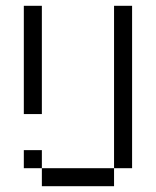

<svg xmlns="http://www.w3.org/2000/svg" viewBox="-20 -645 540 665"><path d="M125 -62.5V0H375V-62.5ZM125 -62.5V-125H62.5V-62.5ZM375 -62.5H437.5V-625H375ZM62.5 -625Q62.5 -625 62.5 -250H125Q125 -250 125 -625Z"/></svg>

Font: CalcUnifontExMono
Style: Regular
Weight: 500
Version: Version 15.0.06